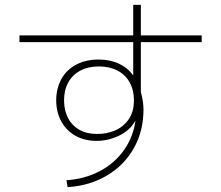

<svg xmlns="http://www.w3.org/2000/svg" viewBox="-20 -771 904 786"><path d="M534.7 -277.3Q511.7 -236.8 467.3 -215.6Q422.9 -194.3 375 -194.3Q326.2 -194.3 289.1 -215.1Q252 -235.8 231.2 -273.4Q210.4 -311 210 -360.4Q210.4 -410.6 231.9 -448.5Q253.4 -486.3 292.7 -506.8Q332 -527.3 383.8 -527.3Q430.2 -527.3 466.8 -510.3Q503.4 -493.2 525.4 -461.9V-598.6H59.6V-626H525.4V-751H556.6V-626H805.7V-598.6H556.6V-394.5Q567.4 -355 567.4 -322.3Q567.4 -234.9 528.1 -164.8Q488.8 -94.7 418.2 -52.7Q347.7 -10.7 256.8 -4.9L252 -33.2Q327.1 -38.1 388.2 -70.3Q449.2 -102.5 487.3 -156.2Q525.4 -210 534.7 -277.3ZM528.3 -360.4Q528.3 -402.3 510.7 -433.8Q493.2 -465.3 460.7 -482.2Q428.2 -499 384.8 -499Q341.3 -499 309.3 -482.2Q277.3 -465.3 259.8 -434.1Q242.2 -402.8 242.2 -360.4Q242.2 -318.8 258.8 -287.4Q275.4 -255.9 306.2 -239Q336.9 -222.2 377.9 -222.7Q415 -222.2 449.5 -236.3Q483.9 -250.5 506.1 -281.5Q528.3 -312.5 528.3 -360.4Z"/></svg>

Font: Pretendard GOV Thin
Style: Regular
Weight: 100
Designer: Base glyphs from Inter by Rasmus Andersson; Hangeul glyphs from Noto Sans CJK(Source Han Sans) by Jang Soo-young and Kan
Foundry: Kil Hyung-jin
Version: Version 1.309